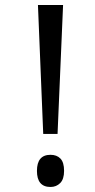

<svg xmlns="http://www.w3.org/2000/svg" viewBox="-20 -734 377 764"><path d="M152 -201 131 -714H231L209 -201ZM127 -54Q127 -118 181 -118Q206 -118 220.5 -103Q235 -88 235 -54Q235 -21 219.5 -5.5Q204 10 181 10Q127 10 127 -54Z"/></svg>

Font: Noto Sans Bengali UI ExtraCondensed
Style: Regular
Weight: 400
Width: 2
Designer: Jelle Bosma - Monotype Design Team
Foundry: Monotype Imaging Inc.
Version: Version 2.003